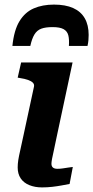

<svg xmlns="http://www.w3.org/2000/svg" viewBox="-20 -811 406 836"><path d="M215 -791Q165 -791 127 -774.5Q89 -758 65 -719Q41 -680 34 -611H112Q119 -643 130 -661Q141 -679 159.5 -686Q178 -693 209 -693Q241 -693 257 -684Q273 -675 277.5 -657Q282 -639 280 -611H361Q364 -624 365 -635.5Q366 -647 366 -659Q366 -702 349 -731.5Q332 -761 298.5 -776Q265 -791 215 -791ZM163 5Q132 5 107.5 -5Q83 -15 70 -34.5Q57 -54 57 -82Q57 -97 59.5 -113.5Q62 -130 68 -156Q74 -182 83 -225L128 -434Q130 -444 123 -451Q116 -458 102 -463Q88 -468 68 -471L57 -473L72 -539H296L227 -216Q220 -180 214.5 -156.5Q209 -133 206.5 -119Q204 -105 204 -98Q204 -87 210.5 -81.5Q217 -76 230 -76Q243 -76 255 -78Q267 -80 278 -81.5Q289 -83 297 -84L283 -10Q267 -7 248 -3.5Q229 0 207.5 2.5Q186 5 163 5Z"/></svg>

Font: Roboto Serif SemiBold
Style: Italic
Weight: 600
Italic angle: -10°
Version: Version 1.007